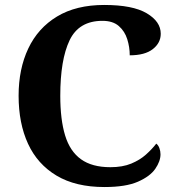

<svg xmlns="http://www.w3.org/2000/svg" viewBox="-20 -744 708 774"><path d="M401 10Q285 10 208 -36Q131 -82 93 -164.5Q55 -247 55 -358Q55 -466 94 -548.5Q133 -631 210 -677.5Q287 -724 400 -724Q515 -724 571.5 -690.5Q628 -657 628 -608Q628 -571 596 -546Q564 -521 503 -521Q503 -554 493 -586Q483 -618 459 -639Q435 -660 393 -660Q298 -660 260.5 -581.5Q223 -503 223 -358Q223 -262 242.5 -198Q262 -134 306.5 -102Q351 -70 425 -70Q474 -70 509 -84.5Q544 -99 568.5 -121Q593 -143 610 -165Q618 -159 622.5 -147Q627 -135 627 -122Q627 -94 606 -63.5Q585 -33 536 -11.5Q487 10 401 10Z"/></svg>

Font: Noto Serif Vithkuqi
Style: Bold
Weight: 700
Version: Version 1.005